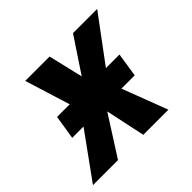

<svg xmlns="http://www.w3.org/2000/svg" viewBox="-135 -711 870 870"><g transform="rotate(-45 300.0 -275.5)"><path d="M162.5 -218H90L108.5 -333.5H189.5L122 -551H278L317.5 -384.5L428 -551H583L421.5 -333.5H508.5L490.5 -218H405.5L488.5 0H327.5L287 -190.5L165.5 0H5Z"/></g></svg>

Font: JuliaMono ExtraBoldItalic
Style: Regular
Weight: 800
Italic angle: -9°
Monospace: yes
Designer: cormullion
Foundry: corm
Version: Version 0.049; ttfautohint (v1.8.4)